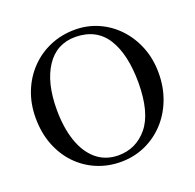

<svg xmlns="http://www.w3.org/2000/svg" viewBox="-123 -806 968 951"><g transform="rotate(-20 361.5 -331.0)"><path d="M683.6 -335.4Q683.6 -260.3 658.9 -196Q634.3 -131.8 590.1 -84.5Q545.9 -37.1 486.6 -10.7Q427.2 15.6 358.4 15.6Q291 15.6 232.2 -9.3Q173.3 -34.2 128.9 -80.3Q84.5 -126.5 59.6 -190.7Q34.7 -254.9 34.7 -333Q34.7 -407.7 59.8 -470.7Q85 -533.7 130.1 -580.3Q175.3 -627 235.6 -652.6Q295.9 -678.2 366.7 -678.2Q431.6 -678.2 489 -652.8Q546.4 -627.4 590.1 -581.1Q633.8 -534.7 658.7 -472.2Q683.6 -409.7 683.6 -335.4ZM573.2 -322.3Q573.2 -473.6 520 -558.1Q466.8 -642.6 356 -643.6Q256.3 -643.6 201.7 -560.8Q147 -478 147 -336.4Q147 -242.2 171.1 -170.9Q195.3 -99.6 242.2 -59.8Q289.1 -20 356.9 -19Q451.7 -19 512 -92.5Q572.3 -166 573.2 -322.3Z"/></g></svg>

Font: Awami Nastaliq
Style: Regular
Weight: 400
Designer: Peter Martin, SIL International
Foundry: SIL International
Version: Version 3.100